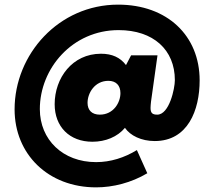

<svg xmlns="http://www.w3.org/2000/svg" viewBox="-20 -694 913 829"><path d="M395 115C468 115 547 95 616 54L571 -46C517 -13 457 6 395 6C251 6 152 -91 152 -223C152 -398 292 -564 492 -564C642 -564 735 -479 735 -348C735 -312 711 -199 659 -199C638 -199 630 -206 630 -228C630 -236 631 -244 632 -255L660 -455H546L524 -413C499 -446 464 -462 416 -462C292 -462 216 -357 216 -244C216 -147 280 -82 379 -82C435.5 -82 487 -103 519.5 -142C542.5 -108.5 590 -85 648 -85C791 -85 842 -218 842 -347C842 -540 702 -674 490 -674C233 -674 43 -459 43 -222C43 -28 188 115 395 115ZM358 -250C358 -292 389 -345 448 -345C481 -345 500 -325 500 -292C500 -251 470 -199 411 -199C377 -199 358 -218 358 -250Z"/></svg>

Font: HK Grotesk Black
Style: Italic
Weight: 900
Italic angle: -16°
Designer: Alfredo Marco Pradil
Foundry: Hanken Design Co.
Version: Version 3.001;FEAKit 1.0